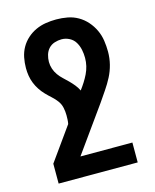

<svg xmlns="http://www.w3.org/2000/svg" viewBox="-112 -605 724 896"><g transform="rotate(-15 250.0 -156.5)"><path d="M59 215V119L174 -42Q176 -52 176.5 -62.5Q177 -73 177 -83Q177 -102 173 -120.5Q169 -139 158 -154Q147 -169 132.5 -182Q118 -195 105 -208.5Q92 -222 81.5 -238Q71 -254 64 -271.5Q57 -289 54 -307.5Q51 -326 51 -345Q51 -370 56 -395.5Q61 -421 73.5 -443Q86 -465 105 -482Q124 -499 147 -509.5Q170 -520 195 -524Q220 -528 246 -528Q273 -528 300 -523Q327 -518 350.5 -504.5Q374 -491 392 -470.5Q410 -450 421.5 -425.5Q433 -401 437 -374Q441 -347 441 -320Q441 -289 433.5 -259Q426 -229 412 -202Q398 -175 380.5 -149.5Q363 -124 346 -99L190 119H441V215ZM271 -178Q283 -194 293.5 -210.5Q304 -227 312.5 -244.5Q321 -262 325.5 -281Q330 -300 330 -320Q330 -340 326 -359.5Q322 -379 312 -396Q302 -413 284 -422.5Q266 -432 246 -432Q229 -432 212 -426.5Q195 -421 183.5 -408.5Q172 -396 167 -379Q162 -362 162 -345Q162 -328 167.5 -311.5Q173 -295 183 -281Q193 -267 205.5 -255.5Q218 -244 230 -232Q242 -220 253 -206.5Q264 -193 271 -178Z"/></g></svg>

Font: Iosevka
Style: Bold
Weight: 700
Monospace: yes
Designer: Belleve Invis
Foundry: Belleve Invis
Version: Version 32.5.0; ttfautohint (v1.8.4)